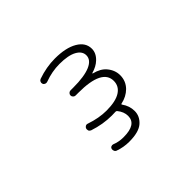

<svg xmlns="http://www.w3.org/2000/svg" viewBox="-148 -828 1295 1295"><g transform="rotate(-45 500.0 -180.0)"><path d="M591.8 -307.6Q590.8 -307.6 590.8 -306.2Q590.8 -304.7 591.8 -303.7Q651.4 -289.1 680.7 -253.9Q714.8 -212.9 714.8 -164.1Q714.8 -109.4 676.8 -70.3Q640.6 -34.2 585 -22.5Q583 -22.5 582 -20Q581.1 -17.6 583 -15.6Q613.3 26.4 613.3 75.2Q613.3 125 573.2 160.6Q533.2 196.3 440.4 196.3Q387.7 196.3 338.9 178.7Q329.1 175.8 324.7 166Q320.3 156.2 322.3 146.5Q325.2 136.7 334 132.8Q342.8 128.9 351.6 131.8Q390.6 147.5 432.6 147.5Q434.6 147.5 436.5 147.5Q558.6 147.5 558.6 67.4Q558.6 28.3 529.3 -7.8Q524.4 -13.7 516.6 -12.7Q496.1 -11.7 482.4 -11.7Q398.4 -11.7 313.5 -40Q303.7 -43.9 298.8 -52.7Q296.9 -58.6 296.9 -64.5Q296.9 -68.4 297.9 -72.3Q300.8 -82 310.1 -86.9Q319.3 -91.8 329.1 -87.9Q409.2 -60.5 480.5 -60.5Q568.4 -60.5 612.8 -88.9Q657.2 -117.2 657.2 -168Q657.2 -280.3 431.6 -280.3H405.3Q395.5 -280.3 388.2 -287.6Q380.9 -294.9 380.9 -304.7Q380.9 -314.5 388.2 -321.8Q395.5 -329.1 405.3 -329.1H431.6Q538.1 -329.1 593.3 -353Q648.4 -377 648.4 -420.9Q648.4 -460 605 -483.9Q561.5 -507.8 478.5 -507.8Q407.2 -507.8 335.9 -481.4Q326.2 -477.5 316.4 -481.4Q306.6 -485.4 303.2 -494.6Q299.8 -503.9 303.7 -513.2Q307.6 -522.5 317.4 -526.4Q401.4 -555.7 482.4 -555.7Q585.9 -555.7 646 -520.5Q706.1 -485.4 706.1 -425.8Q706.1 -383.8 669.9 -349.6Q640.6 -321.3 591.8 -307.6Z"/></g></svg>

Font: Rounded Mgen+ 2m light
Style: Regular
Weight: 200
Designer: [Source Han Sans]
Ryoko NISHIZUKA  (kana & ideographs); Paul D. Hunt (Latin, Greek & Cyrillic); Wenlong ZHANG  (bopomofo
Version: Version 1.059.20150602